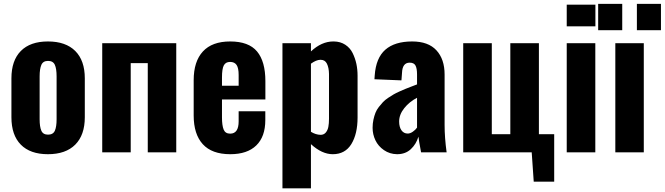

<svg xmlns="http://www.w3.org/2000/svg" viewBox="-20 -807 3521 1017"><path d="M233.9 9.8Q140.1 9.8 90.3 -40.8Q40.5 -91.3 40.5 -186V-392.1Q40.5 -486.3 90.3 -536.9Q140.1 -587.4 233.9 -587.4Q328.1 -587.4 378.7 -536.9Q429.2 -486.3 429.2 -392.1V-186Q429.2 -91.8 378.7 -41Q328.1 9.8 233.9 9.8ZM234.4 -93.8Q261.2 -93.8 270.5 -114.5Q279.8 -135.3 279.8 -175.3V-402.3Q279.8 -442.9 270.5 -463.6Q261.2 -484.4 234.4 -484.4Q208 -484.4 199 -463.1Q189.9 -441.9 189.9 -402.3V-175.3Q189.9 -135.7 199 -114.7Q208 -93.8 234.4 -93.8Z M521.5 0V-578.1H913.6V0H762.7V-472.7H672.4V0Z M1155.8 -353H1244.1V-409.7Q1244.1 -446.8 1233.2 -462.9Q1222.2 -479 1198.7 -479Q1175.3 -479 1165.5 -460.7Q1155.8 -442.4 1155.8 -396.5ZM1199.7 9.8Q1102.5 9.8 1054.2 -43.2Q1005.9 -96.2 1005.9 -195.3V-382.3Q1005.9 -481.4 1054.7 -534.4Q1103.5 -587.4 1199.2 -587.4Q1297.4 -587.4 1341.6 -534.4Q1385.7 -481.4 1385.7 -377V-280.3H1155.8V-185.5Q1155.8 -142.6 1164.6 -120.8Q1173.3 -99.1 1199.2 -99.1Q1244.1 -99.1 1244.1 -164.1V-217.8H1385.3V-170.9Q1385.3 -83 1337.4 -36.6Q1289.6 9.8 1199.7 9.8Z M1678.2 -92.8Q1695.3 -92.8 1705.6 -105Q1715.8 -117.2 1719.2 -135Q1722.7 -152.8 1722.7 -178.2V-415Q1722.2 -448.7 1711.4 -470.2Q1701.2 -490.2 1678.7 -490.2Q1677.2 -490.2 1675.8 -490.2Q1654.8 -489.7 1627 -469.7V-108.9Q1652.3 -93.3 1678.2 -92.8ZM1476.1 190.4V-578.1H1627V-534.7Q1683.6 -587.4 1745.1 -587.4Q1746.6 -587.4 1748.5 -587.4Q1783.2 -586.9 1808.8 -570.1Q1834.5 -553.2 1847.9 -525.9Q1861.3 -498.5 1867.7 -468.8Q1874 -439 1874 -405.8V-184.6Q1874 -97.7 1841.1 -43.9Q1808.1 9.8 1742.7 9.8Q1685.1 9.8 1627 -43.5V190.4Z M2139.6 -99.6Q2152.8 -99.6 2166.7 -109.4Q2180.7 -119.1 2189 -130.9V-289.1Q2148.4 -268.1 2121.3 -234.1Q2094.2 -200.2 2094.2 -163.6Q2094.2 -134.3 2106.4 -116.9Q2118.7 -99.6 2139.6 -99.6ZM2083.5 9.8Q2044.4 9.3 2013.9 -11.7Q1983.4 -32.7 1968.5 -64Q1953.6 -95.2 1953.6 -129.9Q1953.6 -152.3 1958 -172.9Q1962.4 -193.4 1968.8 -209.5Q1975.1 -225.6 1986.8 -240.5Q1998.5 -255.4 2008.8 -266.4Q2019 -277.3 2035.9 -288.6Q2052.7 -299.8 2064.9 -306.9Q2077.1 -314 2096.7 -322.8Q2116.2 -331.5 2127.7 -336.2Q2139.2 -340.8 2159.4 -348.6Q2179.7 -356.4 2189 -359.9V-413.1Q2189 -444.3 2180.9 -459.7Q2172.9 -475.1 2149.9 -475.1Q2111.3 -475.1 2109.4 -420.9L2106.4 -381.3L1963.4 -387.2Q1963.4 -397 1964.8 -407.2Q1971.2 -500 2021 -543.7Q2070.8 -587.4 2163.1 -587.4Q2248.5 -587.4 2291.7 -540.5Q2335 -493.7 2335 -412.1V-145Q2335 -78.6 2345.7 0H2210.4Q2198.2 -64 2196.3 -83Q2184.6 -43.5 2156 -16.8Q2127.4 9.8 2083.5 9.8Z M2807.1 155.3 2796.4 0H2433.6V-578.1H2585V-96.2H2683.1V-578.1H2834.5V-96.2H2915.5V155.3Z M2981.9 -667.5V-782.2H3133.8V-667.5ZM2981.9 0V-578.1H3133.3V0Z M3353.5 -647V-786.6H3481V-647ZM3148.4 -647V-786.6H3275.9V-647ZM3239.3 0V-578.1H3390.1V0Z"/></svg>

Font: Oswald
Style: DemiBold
Weight: 600
Designer: Vernon Adams
Foundry: Vernon Adams
Version: 3.0; ttfautohint (v0.95) -l 8 -r 50 -G 200 -x 0 -w "G" -W -c